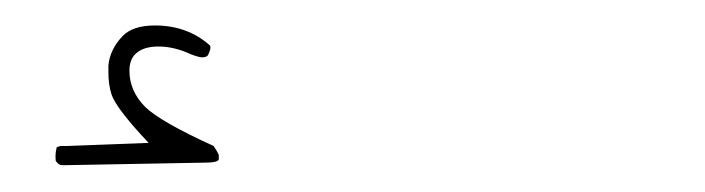

<svg xmlns="http://www.w3.org/2000/svg" viewBox="-20 -583 540 147"><path d="M23.4 -470.2Q22.5 -466.3 22.5 -463.9Q22.5 -459.5 22.9 -459.5Q24.9 -457 26.1 -456.8Q27.3 -456.5 28.3 -456.5L137.7 -458.5Q146.5 -458.5 147.5 -460.9Q147.5 -461.4 147.5 -461.7Q147.5 -461.9 147.5 -462.4Q147.5 -462.9 147.5 -464.4Q146.5 -466.8 143.6 -471.2Q103 -489.7 91.3 -501Q79.1 -513.2 79.1 -528.8Q79.1 -537.1 83.5 -541.5Q89.4 -547.4 101.3 -547.4Q113.3 -547.4 126 -541.5Q132.3 -539.1 134.8 -539.1Q138.7 -539.1 139.6 -541.5Q141.1 -544.9 141.1 -546.4Q141.1 -547.9 140.6 -548.3Q123.5 -563.5 98.6 -563.5Q81.5 -563.5 73.7 -555.2Q64 -544.9 63 -532.7Q63 -529.8 63 -527.3Q63 -518.1 65.4 -510.7Q68.4 -501.5 87.4 -480.5L93.8 -473.6L29.8 -471.2Q28.8 -471.2 27.1 -471.2Q25.4 -471.2 23.4 -470.2Z"/></svg>

Font: Bakudai
Style: Light
Weight: 300
Version: Version 1.48